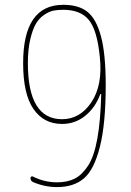

<svg xmlns="http://www.w3.org/2000/svg" viewBox="-20 -760 540 790"><path d="M240.2 -719.7Q217.8 -719.7 200.2 -716.3Q182.6 -712.9 162.1 -699.2Q141.6 -685.5 127.9 -662.6Q114.3 -639.6 104.5 -598.1Q94.7 -556.6 94.7 -500Q94.7 -269.5 235.4 -269.5Q309.6 -269.5 356.4 -339.8Q403.3 -410.2 390.6 -526.4Q379.9 -635.7 345.7 -677.7Q311.5 -719.7 240.2 -719.7ZM235.4 -250Q160.2 -250 117.7 -311.5Q75.2 -373 75.2 -500Q75.2 -740.2 240.2 -740.2Q303.7 -740.2 339.8 -711.4Q376 -682.6 395.5 -610.4Q415 -538.1 415 -410.2Q415 -251 391.1 -156.2Q367.2 -61.5 325.2 -25.9Q283.2 9.8 214.8 9.8Q164.1 9.8 116.2 -10.7Q105.5 -15.6 105.5 -27.3Q105.5 -31.2 108.4 -33.2Q111.3 -35.2 114.3 -34.2Q162.1 -9.8 214.8 -9.8Q256.8 -9.8 287.1 -24.9Q317.4 -40 342.3 -78.1Q367.2 -116.2 380.4 -189Q393.6 -261.7 396.5 -371.1Q396.5 -373 394.5 -373Q392.6 -373 392.6 -372.1Q371.1 -315.4 329.6 -282.7Q288.1 -250 235.4 -250Z"/></svg>

Font: Rounded-X Mgen+ 1m thin
Style: Regular
Weight: 100
Designer: [Source Han Sans]
Ryoko NISHIZUKA  (kana & ideographs); Paul D. Hunt (Latin, Greek & Cyrillic); Wenlong ZHANG  (bopomofo
Version: Version 1.059.20150602